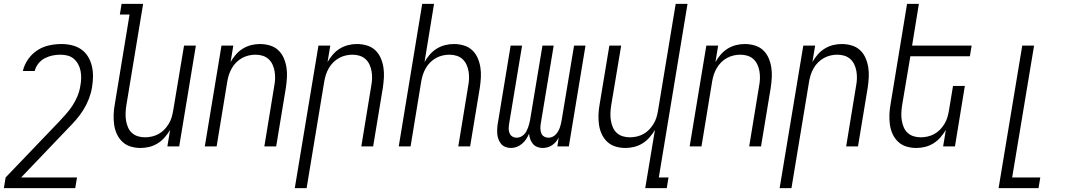

<svg xmlns="http://www.w3.org/2000/svg" viewBox="-46 -755 5566 990"><path d="M342 215H-26L-17 160L257 -126Q276 -146 294.5 -167Q313 -188 328 -211Q343 -234 353.5 -259.5Q364 -285 368 -311Q372 -331 372.5 -350.5Q373 -370 369.5 -388.5Q366 -407 357.5 -423Q349 -439 335.5 -451Q322 -463 304 -468Q286 -473 266 -473Q246 -473 225.5 -469Q205 -465 185.5 -455Q166 -445 152 -427.5Q138 -410 133 -389H72Q79 -421 99 -449.5Q119 -478 147 -496Q175 -514 207 -521Q239 -528 271 -528Q299 -528 325.5 -521.5Q352 -515 373.5 -500Q395 -485 408.5 -462Q422 -439 428 -413Q434 -387 433.5 -359Q433 -331 428 -302Q423 -273 411.5 -243.5Q400 -214 383 -187Q366 -160 344.5 -135.5Q323 -111 300 -88L63 160H351Z M679 8Q652 8 627.5 0.5Q603 -7 585 -24Q567 -41 556.5 -64Q546 -87 542.5 -112.5Q539 -138 540 -164.5Q541 -191 546 -218L622 -680H572L581 -735H692L605 -209Q602 -189 601.5 -170Q601 -151 604 -133Q607 -115 614 -98.5Q621 -82 634 -70Q647 -58 664.5 -52.5Q682 -47 702 -47Q719 -47 737 -51Q755 -55 771.5 -64Q788 -73 801 -86.5Q814 -100 824 -116.5Q834 -133 839 -150Q844 -167 847 -185L903 -520H964L878 0H817L831 -85Q819 -65 803 -46.5Q787 -28 766.5 -15.5Q746 -3 723.5 2.5Q701 8 679 8Z M1010 0 1096 -520H1157L1143 -435Q1154 -455 1170 -473.5Q1186 -492 1206.5 -504.5Q1227 -517 1249.5 -522.5Q1272 -528 1294 -528Q1321 -528 1346 -520.5Q1371 -513 1389 -496Q1407 -479 1417 -456Q1427 -433 1431 -407.5Q1435 -382 1433.5 -355.5Q1432 -329 1428 -302L1378 0H1317L1368 -311Q1372 -331 1372.5 -350Q1373 -369 1370 -387Q1367 -405 1359.5 -421.5Q1352 -438 1339 -450Q1326 -462 1308.5 -467.5Q1291 -473 1271 -473Q1254 -473 1236.5 -469Q1219 -465 1202.5 -456Q1186 -447 1172.5 -433.5Q1159 -420 1149.5 -403.5Q1140 -387 1134.5 -370Q1129 -353 1126 -335L1071 0Z M1474 215 1596 -520H1657L1643 -435Q1654 -455 1670 -473.5Q1686 -492 1706.5 -504.5Q1727 -517 1749.5 -522.5Q1772 -528 1794 -528Q1821 -528 1846 -520.5Q1871 -513 1889 -496Q1907 -479 1917 -456Q1927 -433 1931 -407.5Q1935 -382 1933.5 -355.5Q1932 -329 1928 -302L1878 0H1817L1868 -311Q1872 -331 1872.5 -350Q1873 -369 1870 -387Q1867 -405 1859.5 -421.5Q1852 -438 1839 -450Q1826 -462 1808.5 -467.5Q1791 -473 1771 -473Q1754 -473 1736.5 -469Q1719 -465 1702.5 -456Q1686 -447 1672.5 -433.5Q1659 -420 1649.5 -403.5Q1640 -387 1634.5 -370Q1629 -353 1626 -335L1535 215Z M2010 0 2131 -735H2192L2143 -435Q2154 -455 2170 -473.5Q2186 -492 2206.5 -504.5Q2227 -517 2249.5 -522.5Q2272 -528 2294 -528Q2321 -528 2346 -520.5Q2371 -513 2389 -496Q2407 -479 2417 -456Q2427 -433 2431 -407.5Q2435 -382 2433.5 -355.5Q2432 -329 2428 -302L2378 0H2317L2368 -311Q2372 -331 2372.5 -350Q2373 -369 2370 -387Q2367 -405 2359.5 -421.5Q2352 -438 2339 -450Q2326 -462 2308.5 -467.5Q2291 -473 2271 -473Q2254 -473 2236.5 -469Q2219 -465 2202.5 -456Q2186 -447 2172.5 -433.5Q2159 -420 2149.5 -403.5Q2140 -387 2134.5 -370Q2129 -353 2126 -335L2071 0Z M2588 8Q2573 8 2559.5 2.5Q2546 -3 2537.5 -13.5Q2529 -24 2524 -37.5Q2519 -51 2518 -65.5Q2517 -80 2518 -95.5Q2519 -111 2522 -126L2587 -520H2646L2579 -116Q2577 -103 2577 -91Q2577 -79 2581.5 -68Q2586 -57 2596 -51Q2606 -45 2618 -45Q2628 -45 2637.5 -49Q2647 -53 2655 -60.5Q2663 -68 2668 -77.5Q2673 -87 2676.5 -96.5Q2680 -106 2682.5 -115.5Q2685 -125 2687 -135L2751 -520H2809L2742 -116Q2740 -103 2740.5 -91Q2741 -79 2745 -68Q2749 -57 2759.5 -51Q2770 -45 2782 -45Q2792 -45 2801.5 -49Q2811 -53 2818.5 -60.5Q2826 -68 2831.5 -77.5Q2837 -87 2840.5 -96.5Q2844 -106 2846 -115.5Q2848 -125 2850 -135L2914 -520H2973L2887 0H2828L2835 -46Q2829 -34 2820.5 -24Q2812 -14 2801 -6.5Q2790 1 2777 4.5Q2764 8 2752 8Q2737 8 2723.5 2.5Q2710 -3 2701.5 -13.5Q2693 -24 2688 -37.5Q2683 -51 2682 -66Q2676 -51 2667 -37.5Q2658 -24 2645.5 -13.5Q2633 -3 2618 2.5Q2603 8 2588 8Z M3281 215 3331 -85Q3319 -65 3303 -46.5Q3287 -28 3266.5 -15.5Q3246 -3 3223.5 2.5Q3201 8 3179 8Q3152 8 3127.5 0.5Q3103 -7 3085 -24Q3067 -41 3056.5 -64Q3046 -87 3042.5 -112.5Q3039 -138 3040 -164.5Q3041 -191 3046 -218L3096 -520H3157L3105 -209Q3102 -189 3101.5 -170Q3101 -151 3104 -133Q3107 -115 3114 -98.5Q3121 -82 3134 -70Q3147 -58 3164.5 -52.5Q3182 -47 3202 -47Q3219 -47 3237 -51Q3255 -55 3271.5 -64Q3288 -73 3301 -86.5Q3314 -100 3324 -116.5Q3334 -133 3339 -150Q3344 -167 3347 -185L3438 -735H3499L3351 160H3401L3392 215Z M3510 0 3596 -520H3657L3643 -435Q3654 -455 3670 -473.5Q3686 -492 3706.5 -504.5Q3727 -517 3749.5 -522.5Q3772 -528 3794 -528Q3821 -528 3846 -520.5Q3871 -513 3889 -496Q3907 -479 3917 -456Q3927 -433 3931 -407.5Q3935 -382 3933.5 -355.5Q3932 -329 3928 -302L3878 0H3817L3868 -311Q3872 -331 3872.5 -350Q3873 -369 3870 -387Q3867 -405 3859.5 -421.5Q3852 -438 3839 -450Q3826 -462 3808.5 -467.5Q3791 -473 3771 -473Q3754 -473 3736.5 -469Q3719 -465 3702.5 -456Q3686 -447 3672.5 -433.5Q3659 -420 3649.5 -403.5Q3640 -387 3634.5 -370Q3629 -353 3626 -335L3571 0Z M3974 215 4096 -520H4157L4143 -435Q4154 -455 4170 -473.5Q4186 -492 4206.5 -504.5Q4227 -517 4249.5 -522.5Q4272 -528 4294 -528Q4321 -528 4346 -520.5Q4371 -513 4389 -496Q4407 -479 4417 -456Q4427 -433 4431 -407.5Q4435 -382 4433.5 -355.5Q4432 -329 4428 -302L4378 0H4317L4368 -311Q4372 -331 4372.5 -350Q4373 -369 4370 -387Q4367 -405 4359.5 -421.5Q4352 -438 4339 -450Q4326 -462 4308.5 -467.5Q4291 -473 4271 -473Q4254 -473 4236.5 -469Q4219 -465 4202.5 -456Q4186 -447 4172.5 -433.5Q4159 -420 4149.5 -403.5Q4140 -387 4134.5 -370Q4129 -353 4126 -335L4035 215Z M4679 8Q4652 8 4627.5 0.5Q4603 -7 4585 -24Q4567 -41 4556.5 -64Q4546 -87 4542.5 -112.5Q4539 -138 4540 -164.5Q4541 -191 4546 -218L4631 -735H4692L4657 -520H4964L4955 -465H4648L4605 -209Q4602 -189 4601.5 -170Q4601 -151 4604 -133Q4607 -115 4614 -98.5Q4621 -82 4634 -70Q4647 -58 4664.5 -52.5Q4682 -47 4702 -47Q4719 -47 4737 -51Q4755 -55 4771.5 -64Q4788 -73 4801 -86.5Q4814 -100 4824 -116.5Q4834 -133 4839 -150Q4844 -167 4847 -185L4868 -312H4929L4878 0H4817L4831 -85Q4819 -65 4803 -46.5Q4787 -28 4766.5 -15.5Q4746 -3 4723.5 2.5Q4701 8 4679 8Z M5103 215 5225 -520H5286L5173 160H5318L5309 215Z"/></svg>

Font: Iosevka Light Oblique
Style: Regular
Weight: 300
Italic angle: -9°
Monospace: yes
Designer: Belleve Invis
Foundry: Belleve Invis
Version: Version 32.5.0; ttfautohint (v1.8.4)